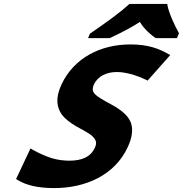

<svg xmlns="http://www.w3.org/2000/svg" viewBox="-20 -951 934 981"><path d="M646 -573C670 -567 697 -557 729 -542L734 -539L850 -670L844 -673C793 -702 739 -724 646 -724C495 -724 358 -656 294 -519C260 -446 272 -399 297 -364C312 -345 336 -325 372 -304C412 -283 438 -267 449 -258C466 -242 479 -226 465 -197C443 -148 397 -130 334 -130C305 -130 274 -134 244 -143C215 -152 181 -167 143 -188L136 -193L62 -36L66 -34C112 -4 175 10 257 10C417 10 567 -56 633 -200C655 -247 660 -287 650 -320C640 -353 608 -385 551 -416C507 -439 481 -456 472 -464C455 -478 448 -492 460 -520C480 -562 525 -583 577 -583C602 -583 622 -579 646 -573ZM835 -931H641L637 -927C598 -891 533 -843 444 -782L440 -780L430 -756H540L542 -757C605 -786 655 -813 695 -839C709 -814 735 -785 774 -757L775 -756H884L894 -780V-782C874 -817 841 -888 835 -927Z"/></svg>

Font: Passageway
Style: BdSuIt
Weight: 700
Foundry: Ascender Corporation
Version: Version 1.11